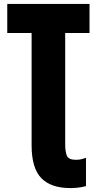

<svg xmlns="http://www.w3.org/2000/svg" viewBox="-20 -734 493 978"><path d="M418 214V70Q406 74 394.5 77Q383 80 367 80Q329 80 320.5 59Q312 38 312 0V-566H436V-714H17V-566H141V6Q141 122 190 173Q239 224 339 224Q381 224 418 214Z"/></svg>

Font: Noto Sans Display Condensed Black
Style: Regular
Weight: 900
Width: 3
Designer: Monotype Design team
Foundry: Monotype Imaging Inc.
Version: 1.000